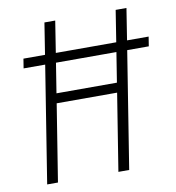

<svg xmlns="http://www.w3.org/2000/svg" viewBox="-82 -803 802 876"><g transform="rotate(-10 319.5 -365.0)"><path d="M66 0 152 -540H52L59 -584H159L182 -730H232L209 -584H489L512 -730H562L539 -584H639L632 -540H532L446 0H396L453 -357H173L116 0ZM180 -402H460L482 -540H202Z"/></g></svg>

Font: JetBrains Mono NL Thin
Style: Italic
Weight: 100
Italic angle: -9°
Monospace: yes
Designer: Philipp Nurullin, Konstantin Bulenkov
Foundry: JetBrains
Version: Version 2.305; ttfautohint (v1.8.4.7-5d5b)